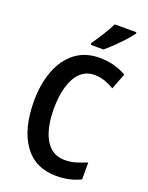

<svg xmlns="http://www.w3.org/2000/svg" viewBox="-172 -1023 863 1119"><g transform="rotate(20 259.5 -463.5)"><path d="M331 -620Q279 -620 244 -586Q209 -552 191.5 -492Q174 -432 174 -356Q174 -232 215.5 -163Q257 -94 335 -94Q371 -94 404 -104Q437 -114 470 -128V-23Q404 10 320 10Q189 10 119.5 -87.5Q50 -185 50 -357Q50 -462 81.5 -545.5Q113 -629 174.5 -676.5Q236 -724 326 -724Q415 -724 492 -681L454 -582Q425 -599 394.5 -609.5Q364 -620 331 -620ZM474 -928Q460 -908 434.5 -880Q409 -852 380 -824Q351 -796 328 -777H249V-789Q275 -826 299 -864.5Q323 -903 340 -937H474Z"/></g></svg>

Font: Noto Sans Devanagari Condensed SemiBold
Style: Regular
Weight: 600
Width: 3
Designer: Jelle Bosma - Monotype Design Team
Foundry: Monotype Imaging Inc.
Version: Version 2.004; ttfautohint (v1.8.4.7-5d5b)